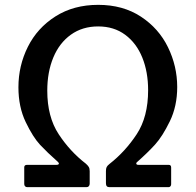

<svg xmlns="http://www.w3.org/2000/svg" viewBox="-20 -772 807 792"><path d="M175 -398Q175 -290 222 -218.5Q269 -147 334 -97Q342 -90 346 -83.5Q350 -77 350 -66V-15Q350 -8 346.5 -4Q343 0 337 0H92Q87 0 83.5 -3.5Q80 -7 80 -13V-82Q80 -92 92 -92H213Q223 -92 223 -98Q223 -100 218 -105Q175 -143 145.5 -174.5Q116 -206 86 -268.5Q56 -331 56 -412Q56 -501 95 -579Q134 -657 209 -704.5Q284 -752 385 -752Q487 -752 561 -703.5Q635 -655 673 -577Q711 -499 711 -413Q711 -334 680.5 -271.5Q650 -209 619.5 -175.5Q589 -142 546 -104Q542 -101 542 -98Q542 -92 551 -92H676Q686 -92 686 -81V-12Q686 -7 683 -3.5Q680 0 676 0H431Q417 0 417 -16V-66Q417 -77 420 -83Q423 -89 432 -96Q497 -147 544 -218.5Q591 -290 591 -400Q591 -475 567 -534.5Q543 -594 496.5 -628.5Q450 -663 385 -663Q320 -663 272.5 -629Q225 -595 200 -535Q175 -475 175 -398Z"/></svg>

Font: Libre Franklin Medium
Style: Regular
Weight: 500
Designer: Pablo Impallari, Rodrigo Fuenzalida
Foundry: Impallari Type
Version: Version 1.002; ttfautohint (v1.5)